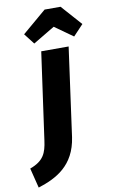

<svg xmlns="http://www.w3.org/2000/svg" viewBox="-182 -1018 737 1256"><g transform="rotate(-10 186.0 -390.0)"><path d="M104 -753 248 -839 369 -753 436 -824 315 -960H209L49 -824ZM322 -695H140L59 -116C48 -36 29 14 -64 48L-31 180C91 141 214 78 241 -107Z"/></g></svg>

Font: Fira Sans ExtraBold
Style: Italic
Weight: 800
Italic angle: -8°
Designer: bBox Type GmbH & Carrois Corporate GbR & Edenspiekermann AG
Foundry: bBox Type GmbH & Carrois Corporate GbR & Edenspiekermann AG
Version: Version 4.301;PS 004.301;hotconv 1.0.88;makeotf.lib2.5.64775